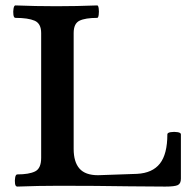

<svg xmlns="http://www.w3.org/2000/svg" viewBox="-20 -686 722 709"><path d="M44 3Q37 3 35.5 -8Q34 -19 36 -30.5Q38 -42 44 -42Q87 -42 109.5 -53Q132 -64 132 -103V-564Q132 -599 108 -609.5Q84 -620 37 -620Q31 -620 29.5 -631.5Q28 -643 30 -654.5Q32 -666 37 -666Q111 -663 188 -663Q262 -663 339 -666Q343 -666 344.5 -654.5Q346 -643 344.5 -631.5Q343 -620 339 -620Q295 -620 273.5 -609.5Q252 -599 252 -564V-136Q252 -88 273.5 -63.5Q295 -39 342 -39L486 -44Q543 -47 570.5 -82Q598 -117 598 -190Q598 -196 610.5 -198Q623 -200 635.5 -198Q648 -196 648 -190V-26Q648 -8 636.5 -2.5Q625 3 590 3Q519 3 456.5 2Q394 1 332 0.5Q270 0 199 0Q120 0 44 3Z"/></svg>

Font: Junicode SmExp
Style: Bold
Weight: 700
Width: 6
Designer: Peter S. Baker
Version: Version 2.205; ttfautohint (v1.8.4)